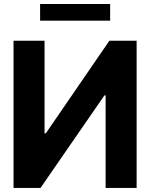

<svg xmlns="http://www.w3.org/2000/svg" viewBox="-20 -929 742 949"><path d="M46.9 -727.5H200.2V-270H206.5L520.5 -727.5H655.3V0H502V-457.5H496.1L180.2 0H46.9ZM524.4 -909.2V-826.7H178.2V-909.2Z"/></svg>

Font: Inter Tight
Style: Bold
Weight: 700
Designer: Rasmus Andersson
Foundry: rsms
Version: Version 3.004; ttfautohint (v1.8.4.7-5d5b)